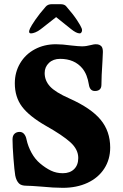

<svg xmlns="http://www.w3.org/2000/svg" viewBox="-20 -890 588 920"><path d="M176 4Q126 0 107 0Q82 0 71 -11Q58 -24 53 -49Q49 -73 44.5 -131Q40 -189 40 -222Q40 -240 49.5 -249Q59 -258 74 -258Q87 -258 95.5 -248Q104 -238 107 -222Q114 -189 131 -158Q148 -127 172 -107Q198 -85 224 -72.5Q250 -60 281 -60Q315 -60 335 -79.5Q355 -99 355 -133Q355 -174 317.5 -208Q280 -242 200 -287Q120 -333 85.5 -379Q51 -425 51 -491Q51 -544 76.5 -587Q102 -630 147 -654Q192 -678 248 -678Q278 -678 322 -672Q358 -668 373 -668Q393 -668 415 -674Q431 -678 437 -678Q449 -678 455 -675.5Q461 -673 466 -668Q473 -660 473 -641L471 -597Q466 -522 466 -484Q466 -469 458 -461.5Q450 -454 435 -454Q422 -454 415 -462Q408 -470 406 -484Q402 -509 394.5 -528Q387 -547 375 -562Q337 -608 268 -608Q235 -608 214.5 -588.5Q194 -569 194 -540Q194 -504 219.5 -476Q245 -448 313 -418Q416 -372 462 -316.5Q508 -261 508 -183Q508 -126 479.5 -82Q451 -38 399.5 -14Q348 10 281 10Q238 10 176 4ZM124 -754Q130 -767 149.5 -795.5Q169 -824 199 -858Q209 -870 229 -870H269Q289 -870 297 -860Q331 -821 349 -793.5Q367 -766 371 -755Q375 -745 371.5 -737.5Q368 -730 362 -730Q346 -730 320 -751L249 -808L175 -750Q162 -740 149.5 -735Q137 -730 129 -730Q113 -730 124 -754Z"/></svg>

Font: Raigarh
Style: Regular
Weight: 400
Designer: jaikishan Patel
Foundry: MagicType
Version: Version 1.000;FEAKit 1.0